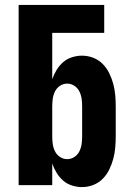

<svg xmlns="http://www.w3.org/2000/svg" viewBox="-20 -755 540 783"><path d="M314 8Q294 8 273.5 1.5Q253 -5 237.5 -18.5Q222 -32 211 -50Q200 -68 193 -88V0H56V-735H405V-621H193V-432Q200 -452 211 -470Q222 -488 237.5 -501.5Q253 -515 273.5 -521.5Q294 -528 314 -528Q338 -528 360 -519.5Q382 -511 398.5 -494.5Q415 -478 425.5 -456.5Q436 -435 442 -412.5Q448 -390 450 -366.5Q452 -343 452 -320V-200Q452 -177 450 -153.5Q448 -130 442 -107.5Q436 -85 425.5 -63.5Q415 -42 398.5 -25.5Q382 -9 360 -0.5Q338 8 314 8ZM254 -106Q270 -106 283.5 -115Q297 -124 304 -138.5Q311 -153 313 -168.5Q315 -184 315 -200V-320Q315 -336 313 -351.5Q311 -367 304 -381.5Q297 -396 283.5 -405Q270 -414 254 -414Q238 -414 224.5 -405Q211 -396 204 -381.5Q197 -367 195 -351.5Q193 -336 193 -320V-200Q193 -184 195 -168.5Q197 -153 204 -138.5Q211 -124 224.5 -115Q238 -106 254 -106Z"/></svg>

Font: Iosevka Term Curly Heavy
Style: Regular
Weight: 900
Designer: Belleve Invis
Foundry: Belleve Invis
Version: Version 32.3.0